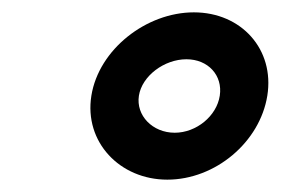

<svg xmlns="http://www.w3.org/2000/svg" viewBox="-20 -776 455 311"><path d="M128 -621C116 -546 174 -485 251 -485C329 -485 401 -546 413 -621C425 -696 371 -756 294 -756C217 -756 140 -696 128 -621ZM205 -621C210 -653 246 -680 282 -680C317 -680 341 -654 336 -621C331 -588 298 -561 263 -561C227 -561 200 -589 205 -621Z"/></svg>

Font: Charger Pro
Style: ExBdSuExtObl
Weight: 400
Designer: Jasper
Foundry: Cannot Into Space Fonts
Version: Version 1.09